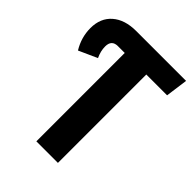

<svg xmlns="http://www.w3.org/2000/svg" viewBox="-201 -793 894 894"><g transform="rotate(45 246.5 -346.0)"><path d="M478 -582H341V0H199V-582H154Q113 -582 113 -539Q113 -508 128 -477L37 -436Q4 -490 4 -551Q4 -617 47 -654.5Q90 -692 165 -692H493Z"/></g></svg>

Font: Fira Sans Compressed SemiBold
Style: Regular
Weight: 600
Width: 1
Designer: bBox Type GmbH & Carrois Corporate GbR & Edenspiekermann AG
Foundry: bBox Type GmbH & Carrois Corporate GbR & Edenspiekermann AG
Version: Version 4.301